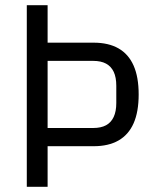

<svg xmlns="http://www.w3.org/2000/svg" viewBox="-20 -718 588 738"><path d="M163 0H83V-698H163V-554H340Q397 -554 435.5 -532Q474 -510 493.5 -466Q513 -422 513 -355Q513 -288 493.5 -244Q474 -200 435.5 -178Q397 -156 340 -156H163ZM163 -484V-226H338Q368 -226 387.5 -236.5Q407 -247 417 -268.5Q427 -290 427 -322V-388Q427 -421 417 -442Q407 -463 387.5 -473.5Q368 -484 338 -484Z"/></svg>

Font: IBM Plex Sans Condensed
Style: Regular
Weight: 400
Width: 3
Designer: Mike Abbink, Paul van der Laan, Pieter van Rosmalen
Foundry: Bold Monday
Version: Version 3.201